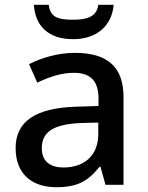

<svg xmlns="http://www.w3.org/2000/svg" viewBox="-20 -820 614 799"><path d="M453 -800H389C383 -748 337 -738 286 -738C226 -738 189 -745 183 -800H121C126 -713 181 -657 284 -657C385 -657 446 -715 453 -800ZM292 -600C220 -600 152 -579 101 -553L135 -476C181 -498 232 -517 287 -517C352 -517 390 -488 390 -409V-379L298 -376C127 -371 45 -314 45 -204C45 -92 117 -41 214 -41C304 -41 347 -67 394 -126H398L419 -51H494V-416C494 -542 427 -600 292 -600ZM317 -308 389 -310V-263C389 -169 327 -123 244 -123C191 -123 154 -147 154 -203C154 -266 194 -303 317 -308Z"/></svg>

Font: Noto Sans Tamil UI Medium
Style: Regular
Weight: 500
Designer: Jelle Bosma - Monotype Design Team
Foundry: Monotype Imaging Inc.
Version: Version 2.004